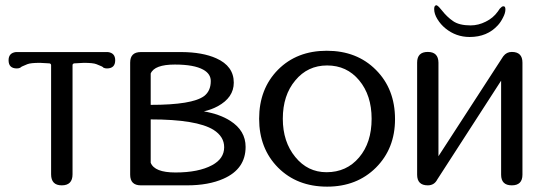

<svg xmlns="http://www.w3.org/2000/svg" viewBox="-20 -696 2038 721"><path d="M385.3 -500.5Q412.6 -497.1 412.6 -469.7Q412.6 -439 381.3 -439Q374.5 -439 368.2 -441.9Q368.2 -445.3 341.8 -455.1Q329.6 -460 294.4 -460L258.3 -458Q252.4 -456.5 252.4 -451.2V-41.5Q252.4 0 211.9 0Q171.9 0 171.9 -41.5V-451.2Q171.9 -456.5 166 -458L130.4 -460Q95.2 -460 83 -455.1Q56.6 -444.8 56.6 -441.9Q50.3 -439 43.5 -439Q12.2 -439 12.2 -469.7Q12.2 -497.1 39.6 -500.5Z M781.7 -208.5Q718.3 -247.6 545.9 -247.6V-85Q560.1 -48.3 638.7 -48.3Q725.6 -48.3 776.4 -75.7Q821.8 -100.1 821.8 -143.1Q821.8 -183.1 781.7 -208.5ZM545.9 -419.9V-302.2Q702.1 -302.2 746.6 -335.4Q771.5 -354.5 771.5 -391.6Q771.5 -418.5 743.7 -434.1Q709 -453.6 636.7 -453.6Q560.1 -453.6 545.9 -419.9ZM819.3 -24.9Q763.2 0 682.6 0H508.8Q468.8 0 468.8 -40V-460.9Q468.8 -500.5 508.8 -500.5H662.1Q740.7 -500 792 -477.1Q857.9 -447.8 857.9 -385.7Q857.9 -329.6 797.4 -296.9Q773.9 -284.2 745.6 -277.8Q806.2 -267.1 844.7 -242.2Q902.3 -205.6 902.3 -144.5Q902.3 -61.5 819.3 -24.9Z M1328.6 -105Q1375.5 -160.2 1375.5 -250Q1375.5 -338.4 1328.6 -394.5Q1282.2 -450.2 1208.5 -450.2Q1135.3 -450.2 1088.9 -394Q1042 -338.4 1042 -250Q1042 -163.6 1088.9 -106.4Q1135.3 -49.3 1206.1 -49.3Q1281.7 -49.3 1328.6 -105ZM1391.6 -433.6Q1463.4 -361.8 1463.4 -248.5Q1463.4 -138.2 1391.6 -66.4Q1319.8 4.9 1208.5 4.9Q1095.7 4.9 1024.4 -66.4Q953.1 -138.2 953.1 -250Q953.1 -362.3 1023.9 -434.1Q1094.7 -505.4 1207 -505.4Q1320.3 -505.4 1391.6 -433.6Z M1652.8 -589.4Q1634.8 -604 1622.6 -624Q1610.4 -643.6 1610.4 -662.1Q1610.4 -676.3 1619.1 -676.3L1620.6 -675.8Q1627.4 -672.4 1639.6 -656.7Q1658.2 -632.8 1680.7 -617.2Q1704.1 -600.6 1747.1 -600.6Q1776.4 -600.6 1804.2 -614.7Q1832 -628.4 1849.1 -652.3Q1854.5 -659.7 1856.9 -663.6Q1860.4 -667.5 1864.3 -670.4Q1866.7 -672.4 1871.1 -672.4Q1877.9 -672.4 1877.9 -660.6Q1877.9 -647 1869.1 -630.4Q1860.4 -612.8 1849.6 -601.1Q1809.6 -557.1 1743.7 -557.1Q1692.4 -557.1 1652.8 -589.4ZM1941.9 -40Q1941.9 0 1901.9 0Q1861.8 0 1861.8 -40V-393.1L1622.1 -22Q1610.8 0 1586.4 0Q1546.4 0 1546.4 -40V-460.9Q1546.4 -501 1586.4 -501Q1626 -501 1626.5 -460.9V-109.4L1867.7 -481.4L1870.1 -484.9Q1882.3 -501 1901.9 -501Q1941.9 -501 1941.9 -460.9Z"/></svg>

Font: inglobal
Style: Regular
Weight: 400
Designer: Andrey Kochetov, Denis Davydov, Evgeny Yurtaev
Foundry: inglobal
Version: Version 1.00 September 25, 2014, initial release